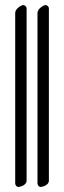

<svg xmlns="http://www.w3.org/2000/svg" viewBox="-20 -724 253 758"><path d="M52 14C61 14 85 6 85 -10V-691C85 -698 78 -704 71 -704C65 -704 40 -690 40 -673V0C40 7 46 14 52 14ZM140 14C149 14 173 6 173 -10V-691C173 -698 166 -704 159 -704C153 -704 128 -690 128 -673V0C128 7 134 14 140 14Z"/></svg>

Font: EB Garamond
Style: Regular
Weight: 400
Designer: Georg Duffner and Octavio Pardo
Foundry: Georg Duffner
Version: Version 1.000;PS 001.000;hotconv 1.0.88;makeotf.lib2.5.64775